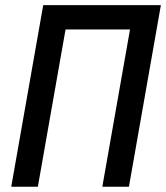

<svg xmlns="http://www.w3.org/2000/svg" viewBox="-20 -713 634 733"><path d="M370.6 0 492.7 -693.4H594.2L472.2 0ZM22.9 0 145 -693.4H246.6L124.5 0ZM151.9 -600.6 168 -693.4H578.6L562.5 -600.6Z"/></svg>

Font: Cascadia Code
Style: Italic
Weight: 400
Italic angle: -10°
Designer: Aaron Bell
Foundry: Saja Typeworks
Version: Version 2407.024